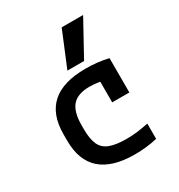

<svg xmlns="http://www.w3.org/2000/svg" viewBox="-187 -914 974 1047"><g transform="rotate(-30 300.0 -390.0)"><path d="M358 10Q74 10 74 -240V-280Q74 -530 356 -530Q433 -530 499 -514V-298H391V-428Q357 -434 326 -434Q252 -434 218 -396Q184 -358 184 -273V-248Q184 -187 200 -151.5Q216 -116 255 -101Q294 -86 361 -86Q396 -86 427.5 -90Q459 -94 499 -102V-6Q466 2 429.5 6Q393 10 358 10ZM371 -570H266L357 -790H492Z"/></g></svg>

Font: M PLUS Code Latin 60 Medium
Style: Regular
Weight: 500
Width: 7
Monospace: yes
Designer: Coji Morishita
Foundry: UNDERFOREST DESIGN
Version: Version 1.005; ttfautohint (v1.8.3)